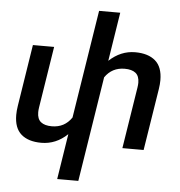

<svg xmlns="http://www.w3.org/2000/svg" viewBox="-62 -808 1003 1069"><g transform="rotate(5 440.0 -273.5)"><path d="M821.8 -395Q821.8 -372.1 817.4 -344.7L762.7 0H644L698.2 -342.8Q700.7 -358.9 700.7 -370.1Q700.7 -407.7 679.7 -424.6Q658.7 -441.4 618.7 -441.4Q547.9 -441.4 508.3 -383.8L415.5 203.1H297.4L337.4 -51.3Q273.4 9.8 191.4 9.8Q118.7 9.8 78.9 -24.9Q39.1 -59.6 39.1 -132.8Q39.1 -155.8 43.5 -183.6L97.7 -528.3H216.3L162.1 -185.5Q159.7 -169.4 159.7 -158.2Q159.7 -120.6 180.7 -103.8Q201.7 -86.9 241.7 -86.9Q313 -86.9 352.5 -145.5V-145L448.2 -750H566.4L523.4 -477.5Q588.4 -538.1 668.9 -538.1Q741.7 -538.1 781.7 -503.4Q821.8 -468.8 821.8 -395Z"/></g></svg>

Font: Mardoto Medium
Style: Italic
Weight: 500
Italic angle: -12°
Designer: Christian Robertson, Vahan Hovhannisyan
Foundry: Google
Version: Version 1.000